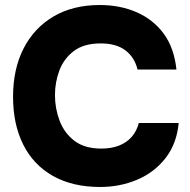

<svg xmlns="http://www.w3.org/2000/svg" viewBox="-20 -737 758 765"><path d="M379 8Q269 8 191 -36Q113 -80 72.5 -161Q32 -242 32 -351Q32 -462 74 -544Q116 -626 193.5 -671.5Q271 -717 377 -717Q459 -717 525 -688Q591 -659 632.5 -602.5Q674 -546 683 -460H528Q516 -509 479.5 -536.5Q443 -564 381 -564Q314 -564 274 -533.5Q234 -503 216.5 -456Q199 -409 199 -358Q199 -305 217.5 -256Q236 -207 276.5 -176Q317 -145 384 -145Q424 -145 454.5 -157Q485 -169 505 -192Q525 -215 533 -247H692Q684 -164 639.5 -107Q595 -50 526.5 -21Q458 8 379 8Z"/></svg>

Font: Onest ExtraBold
Style: Regular
Weight: 800
Designer: Dmitri Voloshin, Andrey Kudryavtsev
Foundry: Dmitri Voloshin, Andrey Kudryavtsev
Version: Version 1.000;gftools[0.9.33]